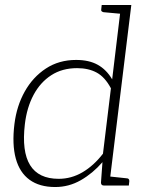

<svg xmlns="http://www.w3.org/2000/svg" viewBox="-20 -746 588 772"><path d="M202 6Q139 6 99 -23Q59 -52 43.5 -108.5Q28 -165 38 -247Q47 -320 79.5 -378Q112 -436 164.5 -470.5Q217 -505 286 -505Q338 -505 373 -485.5Q408 -466 431 -427L467 -726H508L419 0H398Q386 0 386 -12L392 -94Q353 -49 305 -21.5Q257 6 202 6ZM216 -27Q267 -27 312 -53.5Q357 -80 394 -128L426 -391Q402 -436 369 -454Q336 -472 290 -472Q230 -472 186 -443.5Q142 -415 115 -364.5Q88 -314 80 -247Q67 -137 101 -82Q135 -27 216 -27ZM480 -726 472 -690 396 -697Q392 -698 389 -700.5Q386 -703 387 -708L389 -726ZM406 0 415 -37 490 -29Q495 -29 497.5 -26Q500 -23 500 -18L498 0Z"/></svg>

Font: Aleo ExtraLight
Style: Italic
Weight: 250
Italic angle: -7°
Designer: Alessio Laiso
Foundry: Alessio Laiso
Version: Version 2.001;gftools[0.9.29]